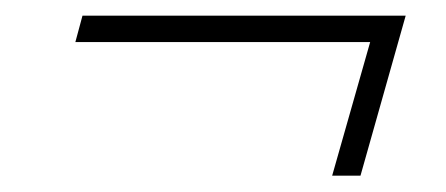

<svg xmlns="http://www.w3.org/2000/svg" viewBox="-20 -322 557 240"><path d="M395.2 -102.4 442.7 -269.4H74.2L83.1 -302.4H487.1L430.6 -102.4Z"/></svg>

Font: Playfair 5pt SemiExpanded Light
Style: Bold Italic
Weight: 700
Italic angle: -15.6°
Version: Version 2.001;gftools[0.9.30]